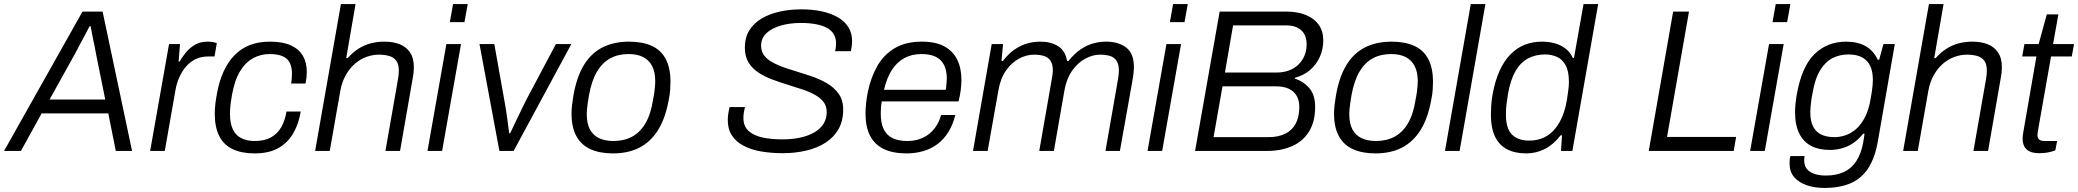

<svg xmlns="http://www.w3.org/2000/svg" viewBox="-46 -743 10228 945"><path d="M-26 0 360 -686H459L604 0H524L487 -185H159L57 0ZM198 -253H472L426 -481Q424 -495 420.5 -511.5Q417 -528 413 -546.5Q409 -565 406 -582.5Q403 -600 400 -614H395Q385 -594 371 -568.5Q357 -543 344.5 -519Q332 -495 324 -480Z M693 0 786 -526H840L833 -440H838Q850 -461 868 -483.5Q886 -506 912.5 -522Q939 -538 976 -538Q992 -538 1004 -535.5Q1016 -533 1021 -531L1010 -465H977Q944 -465 917 -452Q890 -439 870 -416Q850 -393 836.5 -362.5Q823 -332 817 -296L765 0Z M1208 12Q1144 12 1100 -8.5Q1056 -29 1033.5 -72.5Q1011 -116 1011 -184Q1011 -207 1014 -232Q1017 -257 1022 -283Q1033 -344 1054.5 -391Q1076 -438 1108 -471Q1140 -504 1183 -521Q1226 -538 1282 -538Q1346 -538 1386 -519.5Q1426 -501 1445 -468Q1464 -435 1464 -389Q1464 -376 1462.5 -361.5Q1461 -347 1458 -332H1387Q1389 -345 1390 -357Q1391 -369 1391 -380Q1391 -413 1380 -434.5Q1369 -456 1344.5 -466.5Q1320 -477 1281 -477Q1238 -477 1200.5 -457Q1163 -437 1136 -393Q1109 -349 1096 -277Q1092 -253 1089.5 -235.5Q1087 -218 1086.5 -205.5Q1086 -193 1086 -182Q1086 -136 1100 -106.5Q1114 -77 1141.5 -63Q1169 -49 1207 -49Q1256 -49 1288 -67Q1320 -85 1338.5 -117.5Q1357 -150 1364 -194H1434Q1425 -136 1398.5 -89Q1372 -42 1325.5 -15Q1279 12 1208 12Z M1505 0 1632 -723H1704L1658 -457H1665Q1691 -486 1719.5 -504Q1748 -522 1780 -530Q1812 -538 1846 -538Q1888 -538 1920.5 -525.5Q1953 -513 1972 -485Q1991 -457 1991 -412Q1991 -399 1989.5 -385Q1988 -371 1985 -356L1923 0H1851L1913 -354Q1915 -365 1916 -375.5Q1917 -386 1917 -395Q1917 -427 1904.5 -444Q1892 -461 1869.5 -467.5Q1847 -474 1818 -474Q1789 -474 1758 -463Q1727 -452 1701 -429.5Q1675 -407 1656 -373.5Q1637 -340 1629 -296L1577 0Z M2168 -634 2184 -723H2256L2240 -634ZM2058 0 2151 -526H2223L2130 0Z M2412 0 2314 -526H2387L2436 -251Q2440 -231 2444.5 -201.5Q2449 -172 2453 -141.5Q2457 -111 2460 -87H2465Q2476 -111 2490.5 -141Q2505 -171 2519.5 -201Q2534 -231 2544 -251L2690 -526H2766L2482 0Z M2971 12Q2905 12 2859.5 -9Q2814 -30 2790.5 -73.5Q2767 -117 2767 -184Q2767 -204 2769.5 -225.5Q2772 -247 2776 -271Q2792 -364 2828 -423Q2864 -482 2920 -510Q2976 -538 3050 -538Q3117 -538 3162.5 -517Q3208 -496 3231 -452Q3254 -408 3254 -340Q3254 -321 3252.5 -300Q3251 -279 3246 -255Q3230 -163 3193.5 -104Q3157 -45 3101.5 -16.5Q3046 12 2971 12ZM2973 -49Q3025 -49 3064.5 -70Q3104 -91 3130.5 -135.5Q3157 -180 3168 -251Q3173 -275 3175 -292Q3177 -309 3178 -321Q3179 -333 3179 -343Q3179 -389 3163.5 -418.5Q3148 -448 3119 -462.5Q3090 -477 3048 -477Q2996 -477 2957 -455.5Q2918 -434 2892 -390Q2866 -346 2853 -275Q2849 -251 2846.5 -233.5Q2844 -216 2843 -204.5Q2842 -193 2842 -182Q2842 -136 2857 -107Q2872 -78 2901.5 -63.5Q2931 -49 2973 -49Z M3808 11Q3750 11 3700.5 2.5Q3651 -6 3614 -25.5Q3577 -45 3556.5 -76Q3536 -107 3536 -152Q3536 -167 3538.5 -183.5Q3541 -200 3545 -216H3621Q3617 -202 3615 -188.5Q3613 -175 3613 -162Q3613 -122 3638 -99Q3663 -76 3706 -66.5Q3749 -57 3804 -57Q3854 -57 3894 -66Q3934 -75 3963 -92Q3992 -109 4007.5 -134Q4023 -159 4023 -191Q4023 -221 4007.5 -241Q3992 -261 3965.5 -276Q3939 -291 3906 -302Q3873 -313 3837 -324Q3798 -336 3759.5 -350Q3721 -364 3689 -384.5Q3657 -405 3638.5 -435Q3620 -465 3620 -508Q3620 -558 3642 -593.5Q3664 -629 3703 -652Q3742 -675 3792 -686Q3842 -697 3898 -697Q3954 -697 3999.5 -687Q4045 -677 4078.5 -657.5Q4112 -638 4130 -608.5Q4148 -579 4148 -540Q4148 -529 4146.5 -517Q4145 -505 4142 -491H4064Q4067 -503 4068 -512.5Q4069 -522 4069 -529Q4069 -581 4024.5 -605.5Q3980 -630 3895 -630Q3841 -630 3796.5 -617Q3752 -604 3726 -579.5Q3700 -555 3700 -518Q3700 -493 3712 -474.5Q3724 -456 3745.5 -442.5Q3767 -429 3794.5 -418Q3822 -407 3853 -398Q3895 -385 3939.5 -370.5Q3984 -356 4021 -335Q4058 -314 4081 -282.5Q4104 -251 4104 -204Q4104 -147 4080.5 -106.5Q4057 -66 4016 -40Q3975 -14 3921 -1.5Q3867 11 3808 11Z M4416 12Q4348 12 4303 -10Q4258 -32 4236 -75.5Q4214 -119 4214 -183Q4214 -210 4217 -237Q4220 -264 4225 -289Q4240 -362 4272 -418Q4304 -474 4358 -506Q4412 -538 4492 -538Q4559 -538 4601.5 -515Q4644 -492 4665 -450Q4686 -408 4686 -349Q4686 -326 4682.5 -299Q4679 -272 4672 -244H4294Q4291 -228 4290 -213.5Q4289 -199 4289 -185Q4289 -137 4303.5 -107Q4318 -77 4347.5 -63Q4377 -49 4420 -49Q4447 -49 4472 -56Q4497 -63 4519 -78Q4541 -93 4558.5 -117.5Q4576 -142 4586 -177H4656Q4644 -129 4622 -93.5Q4600 -58 4569 -34.5Q4538 -11 4499 0.5Q4460 12 4416 12ZM4305 -301H4609Q4611 -317 4612.5 -330.5Q4614 -344 4614 -357Q4614 -396 4600.5 -423Q4587 -450 4559.5 -463.5Q4532 -477 4489 -477Q4442 -477 4405 -457Q4368 -437 4343 -397.5Q4318 -358 4305 -301Z M4743 0 4835 -526H4891L4883 -443H4890Q4918 -479 4948 -499.5Q4978 -520 5009.5 -529Q5041 -538 5075 -538Q5126 -538 5161.5 -516Q5197 -494 5206 -443H5213Q5242 -479 5272 -499.5Q5302 -520 5333.5 -529Q5365 -538 5399 -538Q5459 -538 5497 -509Q5535 -480 5535 -412Q5535 -400 5533.5 -386.5Q5532 -373 5530 -359L5466 0H5395L5457 -355Q5459 -367 5460 -377Q5461 -387 5461 -396Q5461 -427 5449 -444.5Q5437 -462 5416 -468Q5395 -474 5369 -474Q5332 -474 5295 -454Q5258 -434 5230.5 -394.5Q5203 -355 5193 -298L5141 0H5069L5131 -355Q5133 -367 5134.5 -377Q5136 -387 5136 -396Q5136 -427 5124 -444.5Q5112 -462 5091 -468Q5070 -474 5044 -474Q5006 -474 4969.5 -454.5Q4933 -435 4905.5 -396Q4878 -357 4868 -298L4815 0Z M5712 -634 5728 -723H5800L5784 -634ZM5602 0 5695 -526H5767L5674 0Z M5836 0 5957 -686H6284Q6341 -686 6382 -669Q6423 -652 6445 -620.5Q6467 -589 6467 -544Q6467 -501 6450 -463Q6433 -425 6402 -398.5Q6371 -372 6327 -360V-356Q6369 -343 6398 -309.5Q6427 -276 6427 -217Q6427 -145 6397.5 -96.5Q6368 -48 6314 -24Q6260 0 6189 0ZM5927 -68H6197Q6246 -68 6280 -85Q6314 -102 6331.5 -135Q6349 -168 6349 -216Q6349 -265 6319.5 -291.5Q6290 -318 6234 -318H5971ZM5983 -386H6238Q6270 -386 6297.5 -396Q6325 -406 6344.5 -425Q6364 -444 6374.5 -469Q6385 -494 6385 -524Q6385 -571 6358 -594.5Q6331 -618 6286 -618H6023Z M6724 12Q6658 12 6612.5 -9Q6567 -30 6543.5 -73.5Q6520 -117 6520 -184Q6520 -204 6522.5 -225.5Q6525 -247 6529 -271Q6545 -364 6581 -423Q6617 -482 6673 -510Q6729 -538 6803 -538Q6870 -538 6915.5 -517Q6961 -496 6984 -452Q7007 -408 7007 -340Q7007 -321 7005.5 -300Q7004 -279 6999 -255Q6983 -163 6946.5 -104Q6910 -45 6854.5 -16.5Q6799 12 6724 12ZM6726 -49Q6778 -49 6817.5 -70Q6857 -91 6883.5 -135.5Q6910 -180 6921 -251Q6926 -275 6928 -292Q6930 -309 6931 -321Q6932 -333 6932 -343Q6932 -389 6916.5 -418.5Q6901 -448 6872 -462.5Q6843 -477 6801 -477Q6749 -477 6710 -455.5Q6671 -434 6645 -390Q6619 -346 6606 -275Q6602 -251 6599.5 -233.5Q6597 -216 6596 -204.5Q6595 -193 6595 -182Q6595 -136 6610 -107Q6625 -78 6654.5 -63.5Q6684 -49 6726 -49Z M7066 0 7193 -723H7265L7138 0Z M7466 12Q7410 12 7371 -8.5Q7332 -29 7312 -71.5Q7292 -114 7292 -177Q7292 -199 7293.5 -223.5Q7295 -248 7300 -276Q7312 -344 7334 -393Q7356 -442 7387.5 -474.5Q7419 -507 7458 -522.5Q7497 -538 7543 -538Q7577 -538 7606 -530Q7635 -522 7658.5 -504.5Q7682 -487 7695 -458H7701L7748 -723H7820L7693 0H7637L7642 -77H7635Q7601 -32 7558 -10Q7515 12 7466 12ZM7480 -51Q7530 -51 7567.5 -74Q7605 -97 7630 -141.5Q7655 -186 7666 -250Q7669 -272 7671.5 -288Q7674 -304 7675 -316.5Q7676 -329 7676 -339Q7676 -394 7659 -423.5Q7642 -453 7615 -464Q7588 -475 7560 -475Q7511 -475 7474 -455Q7437 -435 7412.5 -392Q7388 -349 7376 -280Q7372 -253 7369.5 -234.5Q7367 -216 7366.5 -203Q7366 -190 7366 -178Q7366 -110 7396 -80.5Q7426 -51 7480 -51Z M8069 0 8189 -686H8267L8159 -69H8499L8487 0Z M8678 -634 8694 -723H8766L8750 -634ZM8568 0 8661 -526H8733L8640 0Z M8933 182Q8885 182 8846 168.5Q8807 155 8784.5 128.5Q8762 102 8762 62Q8762 56 8762.5 46.5Q8763 37 8766 25H8836Q8835 31 8834.5 36Q8834 41 8834 46Q8834 73 8848 89.5Q8862 106 8886.5 113.5Q8911 121 8940 121Q8992 121 9029.5 103.5Q9067 86 9090.5 50Q9114 14 9124 -40Q9126 -52 9128 -63.5Q9130 -75 9131 -85H9124Q9102 -57 9075.5 -39Q9049 -21 9019.5 -13Q8990 -5 8960 -5Q8906 -5 8868 -25Q8830 -45 8809.5 -86.5Q8789 -128 8789 -191Q8789 -210 8791 -230.5Q8793 -251 8797 -275Q8821 -414 8884 -476Q8947 -538 9041 -538Q9097 -538 9136 -516Q9175 -494 9196 -449H9203L9224 -526H9280L9197 -50Q9183 32 9150.5 83Q9118 134 9064.5 158Q9011 182 8933 182ZM8984 -68Q9009 -68 9036.5 -77Q9064 -86 9089 -107.5Q9114 -129 9133.5 -167Q9153 -205 9162 -262Q9166 -284 9168 -299.5Q9170 -315 9171 -327Q9172 -339 9172 -349Q9172 -391 9159 -418.5Q9146 -446 9119.5 -460.5Q9093 -475 9051 -475Q9010 -475 8974.5 -457.5Q8939 -440 8913 -398Q8887 -356 8875 -284Q8870 -259 8868 -241.5Q8866 -224 8865 -212.5Q8864 -201 8864 -191Q8864 -148 8877.5 -121Q8891 -94 8917.5 -81Q8944 -68 8984 -68Z M9321 0 9448 -723H9520L9474 -457H9481Q9507 -486 9535.5 -504Q9564 -522 9596 -530Q9628 -538 9662 -538Q9704 -538 9736.5 -525.5Q9769 -513 9788 -485Q9807 -457 9807 -412Q9807 -399 9805.5 -385Q9804 -371 9801 -356L9739 0H9667L9729 -354Q9731 -365 9732 -375.5Q9733 -386 9733 -395Q9733 -427 9720.5 -444Q9708 -461 9685.5 -467.5Q9663 -474 9634 -474Q9605 -474 9574 -463Q9543 -452 9517 -429.5Q9491 -407 9472 -373.5Q9453 -340 9445 -296L9393 0Z M9992 11Q9960 11 9942 1.5Q9924 -8 9916.5 -24Q9909 -40 9909 -62Q9909 -68 9910 -75.5Q9911 -83 9912 -90L9977 -465H9907L9918 -526H9988L10028 -672H10085L10059 -526H10162L10151 -465H10049L9986 -108Q9985 -101 9983.5 -92Q9982 -83 9982 -79Q9982 -64 9990 -56.5Q9998 -49 10018 -49H10079L10070 -3Q10060 1 10046 4.5Q10032 8 10018 9.5Q10004 11 9992 11Z"/></svg>

Font: Archivo SemiBold Light
Style: Italic
Weight: 300
Italic angle: -10°
Version: Version 2.001